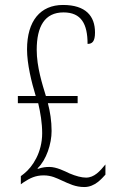

<svg xmlns="http://www.w3.org/2000/svg" viewBox="-20 -744 467 774"><path d="M320 10C363 10 391 -25 405 -40V-81C383 -54 360 -28 327 -28C309 -28 286 -34 260 -45C241 -54 208 -71 179 -71C166 -71 152 -70 132 -63V-66C167 -100 188 -164 188 -216C188 -256 182 -294 173 -328H293V-357H165C151 -403 128 -474 128 -543C128 -637 160 -694 236 -694C308 -694 333 -647 333 -567C352 -567 363 -577 363 -613C363 -679 326 -724 234 -724C143 -724 89 -660 89 -545C89 -486 107 -413 124 -357H52V-328H134C143 -290 150 -248 150 -207C150 -129 111 -71 77 -44L64 -34V-1L75 -9C101 -26 123 -37 156 -37C187 -37 208 -26 230 -16C259 -3 284 10 320 10Z"/></svg>

Font: Noto Serif Thai ExtraCondensed ExtraLight
Style: Regular
Weight: 200
Width: 2
Designer: Monotype Design Team
Foundry: Monotype Imaging Inc.
Version: Version 2.002